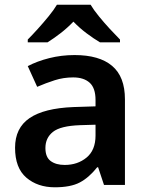

<svg xmlns="http://www.w3.org/2000/svg" viewBox="-20 -786 628 816"><path d="M297 -552Q402 -552 456.5 -506Q511 -460 511 -364V0H422L397 -75H393Q358 -31 319 -10.5Q280 10 213 10Q140 10 92 -31Q44 -72 44 -158Q44 -242 105.5 -284Q167 -326 292 -331L386 -334V-361Q386 -412 361 -434.5Q336 -457 291 -457Q250 -457 212.5 -445Q175 -433 138 -417L98 -505Q138 -526 189.5 -539Q241 -552 297 -552ZM320 -254Q237 -251 205 -225.5Q173 -200 173 -157Q173 -118 195.5 -101.5Q218 -85 255 -85Q310 -85 348 -116.5Q386 -148 386 -210V-256ZM365 -766Q378 -744 400.5 -716.5Q423 -689 447 -663Q471 -637 490 -618V-606H405Q378 -622 348 -644.5Q318 -667 292 -694Q266 -667 237.5 -645Q209 -623 182 -606H98V-618Q117 -637 140.5 -663Q164 -689 186.5 -716.5Q209 -744 222 -766Z"/></svg>

Font: Noto Sans Hanifi Rohingya SemiBold
Style: Regular
Weight: 600
Version: Version 2.101